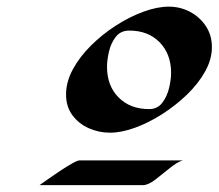

<svg xmlns="http://www.w3.org/2000/svg" viewBox="-20 -804 651 572"><path d="M307.6 -408.7Q274.4 -408.7 244.4 -422.1Q214.4 -435.5 195.6 -460.9Q176.8 -486.3 176.8 -522.5Q176.8 -560.1 197 -597.4Q217.3 -634.8 251 -668.2Q284.7 -701.7 325.2 -727.8Q365.7 -753.9 407 -769Q448.2 -784.2 482.9 -784.2Q517.1 -784.2 546.4 -768.6Q575.7 -752.9 593.5 -725.8Q611.3 -698.7 611.3 -663.6Q611.3 -627.4 591.1 -591.1Q570.8 -554.7 536.9 -522Q502.9 -489.3 462.6 -463.6Q422.4 -438 381.8 -423.3Q341.3 -408.7 307.6 -408.7ZM365.2 -712.9Q339.4 -712.9 325 -694.3Q310.5 -675.8 304.7 -650.4Q298.8 -625 298.8 -605Q298.8 -548.3 333.3 -513.7Q367.7 -479 424.3 -479Q449.2 -479 463.6 -498Q478 -517.1 483.9 -542.5Q489.7 -567.9 489.7 -586.9Q489.7 -643.1 455.6 -678Q421.4 -712.9 365.2 -712.9ZM524.4 -326.2Q507.3 -320.8 485.6 -303Q463.9 -285.2 442.6 -268.8Q421.4 -252.4 405.3 -252.4H97.7Q105 -257.3 121.6 -269.3Q138.2 -281.2 158.2 -294.4Q178.2 -307.6 194.6 -316.9Q210.9 -326.2 217.3 -326.2Z"/></svg>

Font: Lugrasimo
Style: Regular
Weight: 400
Designer: The DocRepair Project, Astigmatic (AOETI)
Foundry: Google
Version: Version 1.001